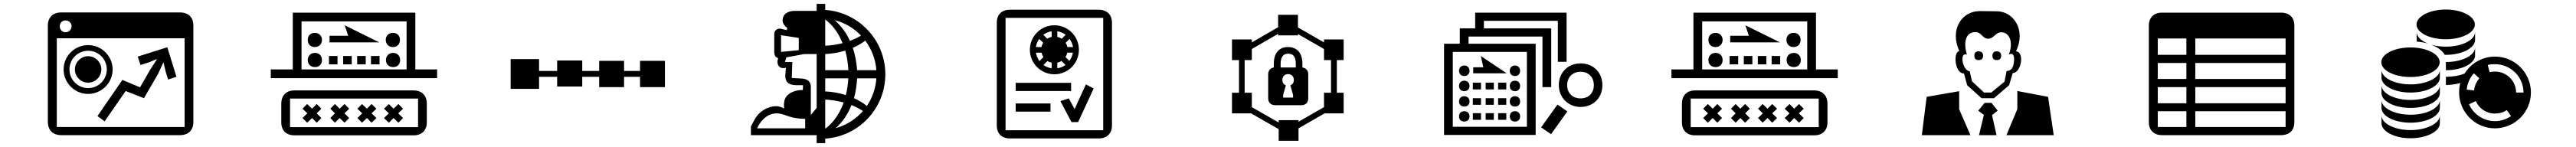

<svg xmlns="http://www.w3.org/2000/svg" viewBox="-20 -680 13240 756"><path d="M337 -323C337 -376 380 -419 433 -419C486 -419 529 -376 529 -323C529 -270 486 -227 433 -227C380 -227 337 -270 337 -323ZM272 -27V-483H929V-27ZM287 -545C287 -562 300 -575 317 -575C334 -575 348 -562 348 -545C348 -528 334 -514 317 -514C300 -514 287 -528 287 -545ZM307 -323C307 -253 364 -197 433 -197C502 -197 559 -253 559 -323C559 -392 502 -448 433 -448C364 -448 307 -392 307 -323ZM365 -323C365 -285 396 -255 433 -255C470 -255 501 -285 501 -323C501 -360 470 -391 433 -391C396 -391 365 -360 365 -323ZM974 -549C974 -590 949 -616 905 -616H294C252 -616 226 -590 226 -549V-53C226 -11 252 15 294 15H905C949 15 974 -11 974 -53ZM819 -357H821L831 -314L844 -271L887 -285L840 -437L688 -389L702 -346L745 -359L785 -376L786 -374L751 -320L700 -231L609 -269L481 -83L518 -56L626 -212L720 -175L792 -299Z M1471 -173H2129V-26H1471ZM2070 -570V-323H1530V-570ZM1559 -145 1535 -121 1560 -97 1535 -73 1559 -49 1584 -73 1608 -49 1632 -73 1608 -97 1632 -121 1608 -145 1584 -121ZM1702 -145 1678 -121 1702 -97 1678 -73 1702 -49 1726 -73 1751 -49 1775 -73 1751 -97 1775 -121 1751 -145 1726 -121ZM2106 16C2148 16 2174 -9 2174 -51V-147C2174 -189 2148 -215 2106 -215H1494C1451 -215 1426 -189 1426 -147V-51C1426 -9 1451 16 1494 16ZM1841 -145 1817 -121 1842 -97 1817 -73 1841 -49 1866 -73 1890 -49 1915 -73 1890 -97 1915 -121 1890 -145 1866 -121ZM1979 -145 1954 -121 1979 -97 1954 -73 1979 -49 2003 -73 2028 -49 2052 -73 2027 -97 2052 -121 2028 -145 2003 -121ZM1562 -475C1562 -453 1576 -438 1598 -438C1620 -438 1635 -453 1635 -475C1635 -496 1620 -511 1598 -511C1576 -511 1562 -496 1562 -475ZM1562 -371C1562 -349 1577 -335 1599 -335C1621 -335 1635 -349 1635 -371C1635 -393 1621 -408 1599 -408C1577 -408 1562 -393 1562 -371ZM1715 -392H1671V-349H1715ZM1788 -392H1744V-349H1788ZM2115 -615H1485V-323H1372V-278H2227V-323H2115ZM1674 -496V-462H1930L1752 -550L1770 -496ZM1860 -392H1816V-349H1860ZM1931 -392H1887V-349H1931ZM1963 -475C1963 -453 1978 -438 2000 -438C2022 -438 2036 -453 2036 -475C2036 -496 2022 -511 2000 -511C1978 -511 1963 -496 1963 -475ZM1964 -371C1964 -349 1979 -335 2001 -335C2022 -335 2037 -349 2037 -371C2037 -393 2022 -408 2001 -408C1979 -408 1964 -393 1964 -371Z M2844 -369V-315H2751V-376H2605V-223H2751V-285H2844V-235H2973V-285H3060V-232H3188V-285H3270V-232H3398V-367H3270V-315H3188V-367H3060V-315H2973V-369Z M3971 -97C4017 -97 4034 -69 4119 -69V-20H3872C3896 -73 3935 -97 3971 -97ZM4178 -402V-125L4148 -89V-233C4148 -257 4135 -274 4102 -276L4050 -279L4053 -361H4015L4022 -385L4114 -402ZM4222 -168C4255 -166 4287 -161 4317 -153C4297 -98 4266 -50 4222 -18ZM4341 -277C4339 -248 4335 -218 4328 -191C4294 -202 4259 -208 4222 -210V-277ZM4276 -21C4312 -53 4339 -94 4357 -140C4378 -131 4398 -121 4416 -109C4379 -67 4331 -36 4276 -21ZM4485 -277C4481 -225 4464 -176 4436 -135C4416 -151 4393 -165 4370 -175C4379 -208 4384 -243 4386 -277ZM3995 -413V-499L4086 -485V-422ZM4222 -580C4262 -550 4292 -507 4311 -458C4283 -451 4253 -446 4222 -445ZM4222 -402C4257 -404 4292 -409 4325 -420C4334 -388 4339 -353 4341 -319H4222ZM4349 -470C4331 -510 4304 -547 4271 -576C4323 -563 4370 -535 4406 -497C4388 -486 4369 -477 4349 -470ZM4386 -319C4383 -358 4376 -398 4364 -434C4387 -444 4408 -456 4428 -471C4460 -428 4481 -375 4485 -319ZM4222 33C4395 21 4531 -122 4531 -298C4531 -473 4395 -617 4222 -629V-660H4178V-624H4065C4034 -624 4003 -611 4003 -574C4003 -560 4014 -545 4027 -536L4024 -525L3995 -532C3977 -536 3960 -524 3960 -505V-412C3960 -397 3966 -385 3980 -381L3979 -377C3971 -352 3983 -328 4008 -330L4020 -331L4017 -296C4014 -254 4040 -242 4073 -242H4108L4107 -217C4076 -218 4031 -206 4016 -173C4009 -158 4009 -136 4011 -122C3998 -129 3983 -134 3970 -134C3928 -134 3882 -108 3859 -65L3840 -30V15H4178V56H4222Z M5305 -438C5307 -453 5313 -468 5322 -480L5343 -460C5338 -453 5335 -446 5334 -438ZM5323 -366C5314 -379 5308 -393 5305 -409H5334C5336 -401 5339 -393 5344 -387ZM5386 -329C5370 -331 5356 -337 5344 -346L5364 -366C5371 -362 5378 -359 5386 -358ZM5149 -588H5651V-10H5149ZM5343 -501C5355 -510 5370 -517 5386 -519V-490C5378 -489 5370 -485 5363 -481ZM5415 -358C5423 -359 5430 -362 5436 -367L5457 -346C5445 -337 5430 -331 5415 -329ZM5438 -481C5431 -485 5423 -489 5415 -490V-519C5431 -517 5446 -510 5458 -501ZM5457 -387C5461 -393 5465 -401 5466 -409H5495C5493 -393 5486 -379 5477 -367ZM5467 -438C5465 -446 5462 -453 5458 -460L5478 -480C5487 -468 5493 -453 5496 -438ZM5380 -106V-148H5201V-106ZM5486 -212V-254H5201V-212ZM5696 -563C5696 -605 5670 -630 5627 -630H5172C5129 -630 5104 -605 5104 -563V-35C5104 7 5129 32 5172 32H5627C5670 32 5696 7 5696 -35ZM5488 -52H5522L5602 -225L5562 -246L5504 -119L5474 -174L5431 -160ZM5274 -424C5274 -354 5331 -298 5400 -298C5470 -298 5526 -354 5526 -424C5526 -494 5470 -550 5400 -550C5331 -550 5274 -494 5274 -424Z M6378 -203V-371H6415V-428L6550 -506V-498H6652V-505L6786 -428V-371H6822V-203H6786V-129L6655 -54V-62H6553V-50L6415 -129V-203ZM6572 -269C6572 -287 6584 -299 6601 -299C6619 -299 6631 -287 6631 -269C6631 -255 6624 -245 6613 -241L6627 -192V-178H6576V-192L6590 -241C6579 -245 6572 -255 6572 -269ZM6563 -351C6563 -382 6573 -404 6602 -404C6632 -404 6641 -382 6641 -351V-333H6563ZM6313 -477V-371H6349V-203H6313V-97H6411L6553 -16V44H6655V-20L6789 -97H6887V-203H6852V-371H6887V-477H6786V-462L6652 -539V-604H6550V-540L6415 -462V-477ZM6705 -297C6705 -317 6694 -330 6675 -333V-352C6675 -408 6647 -438 6601 -438C6555 -438 6528 -407 6528 -352V-333C6510 -330 6499 -317 6499 -297V-175C6499 -152 6513 -139 6536 -139H6668C6692 -139 6705 -152 6705 -175Z M7829 -413V-28H7448V-413ZM8105 -311C8146 -311 8173 -283 8173 -242C8173 -201 8146 -174 8105 -174C8064 -174 8036 -201 8036 -242C8036 -283 8064 -311 8105 -311ZM7480 -81C7480 -65 7491 -55 7507 -55C7523 -55 7534 -65 7534 -81C7534 -98 7523 -108 7507 -108C7491 -108 7480 -98 7480 -81ZM7480 -316C7480 -300 7491 -289 7507 -289C7523 -289 7534 -300 7534 -316C7534 -332 7523 -343 7507 -343C7491 -343 7480 -332 7480 -316ZM7480 -238C7480 -222 7491 -211 7507 -211C7523 -211 7534 -222 7534 -238C7534 -254 7523 -265 7507 -265C7491 -265 7480 -254 7480 -238ZM7480 -158C7480 -142 7491 -132 7507 -132C7523 -132 7534 -142 7534 -158C7534 -175 7523 -185 7507 -185C7491 -185 7480 -175 7480 -158ZM7593 -220V-255H7551V-220ZM7593 -141V-175H7551V-141ZM7593 -64V-98H7551V-64ZM7659 -220V-255H7617V-220ZM7659 -141V-175H7617V-141ZM7659 -64V-98H7617V-64ZM7553 -334V-303H7725L7592 -392L7605 -334ZM7723 -220V-255H7681V-220ZM7723 -141V-175H7681V-141ZM7723 -64V-98H7681V-64ZM7874 -455H7529V-492H7909V-232H7954V-534H7608V-573H7988V-362H8033V-615H7563V-534H7484V-455H7403V14H7874ZM7741 -316C7741 -300 7751 -289 7768 -289C7784 -289 7794 -300 7794 -316C7794 -332 7784 -343 7768 -343C7751 -343 7741 -332 7741 -316ZM7741 -238C7741 -222 7751 -211 7768 -211C7784 -211 7794 -222 7794 -238C7794 -254 7784 -265 7768 -265C7751 -265 7741 -254 7741 -238ZM7741 -158C7741 -142 7751 -132 7768 -132C7784 -132 7794 -142 7794 -158C7794 -175 7784 -185 7768 -185C7751 -185 7741 -175 7741 -158ZM7741 -81C7741 -65 7751 -55 7768 -55C7784 -55 7794 -65 7794 -81C7794 -98 7784 -108 7768 -108C7751 -108 7741 -98 7741 -81ZM7986 -142 7902 -25 7953 10 8037 -107ZM8105 -354C8042 -354 7993 -309 7993 -242C7993 -178 8042 -130 8105 -130C8168 -130 8217 -175 8217 -242C8217 -306 8172 -354 8105 -354Z M8671 -173H9329V-26H8671ZM9270 -570V-323H8730V-570ZM8759 -145 8735 -121 8760 -97 8735 -73 8759 -49 8784 -73 8808 -49 8832 -73 8808 -97 8832 -121 8808 -145 8784 -121ZM8902 -145 8878 -121 8902 -97 8878 -73 8902 -49 8926 -73 8951 -49 8975 -73 8951 -97 8975 -121 8951 -145 8926 -121ZM9306 16C9348 16 9374 -9 9374 -51V-147C9374 -189 9348 -215 9306 -215H8694C8651 -215 8626 -189 8626 -147V-51C8626 -9 8651 16 8694 16ZM9041 -145 9017 -121 9042 -97 9017 -73 9041 -49 9066 -73 9090 -49 9115 -73 9090 -97 9115 -121 9090 -145 9066 -121ZM9179 -145 9154 -121 9179 -97 9154 -73 9179 -49 9203 -73 9228 -49 9252 -73 9227 -97 9252 -121 9228 -145 9203 -121ZM8762 -475C8762 -453 8776 -438 8798 -438C8820 -438 8835 -453 8835 -475C8835 -496 8820 -511 8798 -511C8776 -511 8762 -496 8762 -475ZM8762 -371C8762 -349 8777 -335 8799 -335C8821 -335 8835 -349 8835 -371C8835 -393 8821 -408 8799 -408C8777 -408 8762 -393 8762 -371ZM8915 -392H8871V-349H8915ZM8988 -392H8944V-349H8988ZM9315 -615H8685V-323H8572V-278H9427V-323H9315ZM8874 -496V-462H9130L8952 -550L8970 -496ZM9060 -392H9016V-349H9060ZM9131 -392H9087V-349H9131ZM9163 -475C9163 -453 9178 -438 9200 -438C9222 -438 9236 -453 9236 -475C9236 -496 9222 -511 9200 -511C9178 -511 9163 -496 9163 -475ZM9164 -371C9164 -349 9179 -335 9201 -335C9222 -335 9237 -349 9237 -371C9237 -393 9222 -408 9201 -408C9179 -408 9164 -393 9164 -371Z M10105 -314C10084 -315 10071 -345 10068 -370C10066 -388 10072 -407 10091 -399C10073 -457 10081 -515 10135 -515C10166 -515 10170 -481 10200 -481C10229 -481 10238 -514 10267 -514C10313 -514 10330 -458 10306 -399C10311 -402 10315 -403 10318 -403C10333 -403 10338 -382 10329 -343C10325 -327 10313 -315 10295 -315L10284 -260L10216 -204H10179L10117 -262ZM10051 -118V-211L9884 -182L9859 15H10109ZM10182 -151 10149 -111 10178 -89 10153 15H10243L10220 -88L10249 -111L10217 -151ZM10350 -119 10294 15H10537L10508 -182L10350 -212ZM10151 -416C10136 -416 10129 -408 10129 -393C10129 -379 10136 -371 10151 -371C10166 -371 10174 -379 10174 -393C10174 -408 10166 -416 10151 -416ZM10326 -304C10370 -304 10389 -413 10343 -416C10396 -525 10331 -622 10244 -622L10157 -623C10061 -623 10002 -524 10052 -417C10020 -417 10026 -302 10076 -302L10092 -242L10166 -175H10230L10308 -242ZM10244 -371C10259 -371 10267 -379 10267 -393C10267 -408 10259 -416 10244 -416C10229 -416 10222 -408 10222 -393C10222 -379 10229 -371 10244 -371Z M11072 -232H11219V-149H11072ZM11072 -108H11219V-27H11072ZM11265 -27V-108H11729V-27ZM11072 -482H11219V-398H11072ZM11072 -356H11219V-274H11072ZM11265 -482H11729V-398H11265ZM11265 -356H11729V-274H11265ZM11265 -232H11729V-149H11265ZM11774 -548C11774 -590 11749 -615 11705 -615H11094C11052 -615 11026 -590 11026 -548V-52C11026 -10 11052 15 11094 15H11705C11749 15 11774 -10 11774 -52Z M12660 -219C12663 -251 12676 -280 12697 -303L12725 -277C12710 -260 12700 -238 12698 -215ZM12707 -160C12723 -122 12761 -96 12805 -96C12828 -96 12849 -102 12866 -114L12888 -83C12864 -67 12836 -57 12805 -57C12746 -57 12694 -93 12672 -144ZM12768 -346C12780 -349 12792 -350 12805 -350C12886 -350 12952 -285 12952 -204H12914C12914 -264 12865 -312 12805 -312C12796 -312 12786 -311 12778 -309ZM12221 -360C12221 -318 12288 -284 12371 -284C12454 -284 12521 -318 12521 -360C12521 -402 12454 -436 12371 -436C12288 -436 12221 -402 12221 -360ZM12522 -321C12522 -280 12454 -246 12371 -246C12289 -246 12222 -280 12222 -321V-281C12222 -238 12289 -204 12371 -204C12453 -204 12520 -237 12522 -279ZM12522 -242C12522 -200 12454 -166 12371 -166C12289 -166 12222 -200 12222 -242V-201C12222 -159 12289 -125 12371 -125C12453 -125 12520 -158 12522 -200ZM12522 -166C12522 -124 12454 -90 12371 -90C12289 -90 12222 -124 12222 -166V-125C12222 -83 12289 -49 12371 -49C12453 -49 12520 -82 12522 -124ZM12522 -87C12522 -45 12454 -11 12371 -11C12289 -11 12222 -45 12222 -87V-46C12222 -4 12289 31 12371 31C12453 31 12520 -3 12522 -44ZM12402 -554C12402 -512 12470 -478 12552 -478C12635 -478 12702 -512 12702 -554C12702 -596 12635 -631 12552 -631C12470 -631 12402 -596 12402 -554ZM12703 -516C12703 -474 12636 -440 12553 -440C12525 -440 12499 -444 12477 -450C12472 -452 12467 -454 12462 -456C12426 -469 12403 -491 12403 -516V-475C12403 -472 12403 -469 12404 -466C12418 -465 12440 -462 12462 -456C12467 -454 12472 -452 12477 -450C12506 -439 12534 -422 12547 -398H12553C12635 -398 12701 -432 12703 -473C12703 -496 12703 -493 12703 -516ZM12553 -319C12635 -319 12701 -352 12703 -394C12703 -416 12703 -414 12703 -436C12703 -395 12636 -361 12553 -361ZM12621 -204C12621 -103 12704 -20 12805 -20C12907 -20 12990 -103 12990 -204V-208C12988 -308 12906 -389 12805 -389C12767 -389 12732 -377 12703 -358V-360C12703 -359 12703 -359 12703 -358C12681 -343 12663 -324 12649 -302C12623 -291 12589 -285 12553 -285V-243C12580 -243 12605 -247 12627 -253C12623 -238 12621 -221 12621 -204Z"/></svg>

Font: CryptoKit 1.4
Style: Regular
Weight: 400
Monospace: yes
Designer: Oceane Juvin
Foundry: http://www.head-geneve.ch
Version: Version 1.000